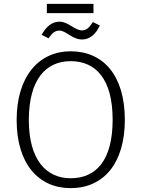

<svg xmlns="http://www.w3.org/2000/svg" viewBox="-20 -961 731 992"><path d="M463 -893V-941H222V-893ZM404 -757C440 -757 472 -779 496 -829L460 -847C440 -816 425 -804 404 -804C365 -804 334 -849 287 -849C247 -849 217 -821 195 -781L231 -763C249 -790 264 -803 287 -803C321 -803 353 -757 404 -757ZM345 -696C181 -696 66 -567 66 -341C66 -113 180 11 345 11C515 11 625 -117 625 -342C625 -573 512 -696 345 -696ZM345 -645C477 -645 562 -550 562 -342C562 -136 479 -40 345 -40C218 -40 129 -136 129 -341C129 -549 216 -645 345 -645Z"/></svg>

Font: FiraGO Light
Style: Regular
Weight: 300
Designer: bBox Type
Foundry: bBox Type GmbH
Version: Version 1.001;PS 001.001;hotconv 1.0.88;makeotf.lib2.5.64775